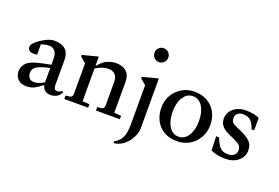

<svg xmlns="http://www.w3.org/2000/svg" viewBox="-118 -1089 2440 1679"><g transform="rotate(20 1102.0 -250.0)"><path d="M142 9Q91 9 62.5 -18.5Q34 -46 34 -91Q34 -124 53.5 -155.5Q73 -187 131 -207Q160 -217 205 -227Q250 -237 285 -243V-299Q285 -346 264 -369.5Q243 -393 214 -393Q193 -393 176.5 -390Q160 -387 137 -379V-283Q121 -280 107 -280Q77 -280 63.5 -292.5Q50 -305 50 -321Q50 -330 53.5 -340Q57 -350 65 -359Q82 -378 112 -399Q142 -420 175.5 -435Q209 -450 237 -450Q304 -450 341 -419Q378 -388 378 -318V-87Q378 -65 385.5 -54Q393 -43 412 -43Q422 -43 433 -47Q444 -51 454 -61L463 -52Q450 -18 421.5 -4.5Q393 9 367 9Q339 9 317.5 -5Q296 -19 289 -50H278Q249 -25 217.5 -8Q186 9 142 9ZM132 -113Q132 -88 146 -68Q160 -48 193 -48Q218 -48 237.5 -56Q257 -64 285 -79V-84V-212Q269 -210 244.5 -203.5Q220 -197 193 -186Q160 -173 146 -155Q132 -137 132 -113Z M493 0V-32L530 -36Q557 -39 557 -72V-355L504 -400V-414L642 -450H650V-371H658Q692 -416 733 -433Q774 -450 815 -450Q874 -450 909.5 -419Q945 -388 945 -318V-36L1010 -32V0H788V-32L825 -36Q852 -39 852 -72V-287Q852 -334 829.5 -357Q807 -380 769 -380Q710 -380 650 -341V-36L715 -32V0Z M1032 215 1027 200Q1080 171 1098 127.5Q1116 84 1116 16V-355L1063 -400V-414L1201 -450H1209V19Q1209 41 1197.5 72Q1186 103 1163.5 134Q1141 165 1108 187.5Q1075 210 1032 215ZM1160 -586Q1133 -586 1114.5 -605Q1096 -624 1096 -651Q1096 -678 1114.5 -696.5Q1133 -715 1160 -715Q1186 -715 1205 -696.5Q1224 -678 1224 -651Q1224 -624 1205 -605Q1186 -586 1160 -586Z M1543 10Q1470 10 1419.5 -20.5Q1369 -51 1342.5 -103.5Q1316 -156 1316 -221Q1316 -285 1346 -337Q1376 -389 1427.5 -419.5Q1479 -450 1543 -450Q1613 -450 1664 -420.5Q1715 -391 1743 -339.5Q1771 -288 1771 -221Q1771 -156 1741 -103.5Q1711 -51 1659.5 -20.5Q1608 10 1543 10ZM1543 -32Q1599 -32 1632.5 -85Q1666 -138 1666 -221Q1666 -303 1633 -355.5Q1600 -408 1543 -408Q1488 -408 1454.5 -355.5Q1421 -303 1421 -221Q1421 -139 1453.5 -85.5Q1486 -32 1543 -32Z M1992 10Q1955 10 1918.5 2.5Q1882 -5 1857 -18L1852 -148H1879Q1895 -109 1910.5 -84Q1926 -59 1947 -47Q1968 -35 2002 -35Q2038 -35 2059 -53.5Q2080 -72 2079 -101Q2078 -132 2058.5 -148.5Q2039 -165 1989 -186Q1953 -201 1924 -217.5Q1895 -234 1878.5 -258.5Q1862 -283 1862 -320Q1863 -358 1884.5 -387.5Q1906 -417 1942 -433.5Q1978 -450 2022 -450Q2055 -450 2089.5 -444Q2124 -438 2147 -425V-311H2122Q2108 -354 2090 -375Q2072 -396 2051.5 -403Q2031 -410 2008 -410Q1980 -410 1960 -394.5Q1940 -379 1940 -352Q1940 -328 1948.5 -315.5Q1957 -303 1976.5 -293.5Q1996 -284 2030 -269Q2085 -246 2122 -215Q2159 -184 2159 -127Q2159 -67 2112.5 -28.5Q2066 10 1992 10Z"/></g></svg>

Font: Gulzar
Style: Regular
Weight: 400
Designer: Borna Izadpanah, Alice Savoie, Simon Cozens, Fiona Ross
Version: Version 1.000;[7b34f74]; ttfautohint (v1.8.4)